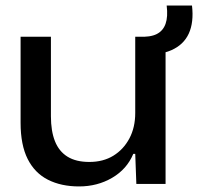

<svg xmlns="http://www.w3.org/2000/svg" viewBox="-20 -661 712 690"><path d="M264 9Q200 9 152.5 -15Q105 -39 79.5 -89.5Q54 -140 54 -220V-529H163V-243Q163 -190 177.5 -153.5Q192 -117 222.5 -98Q253 -79 301 -79Q351 -79 387.5 -101.5Q424 -124 445 -163.5Q466 -203 466 -255V-529H575V0H470L466 -108H459Q436 -53 383 -22Q330 9 264 9ZM479 -465V-529Q520 -527 543 -538.5Q566 -550 575 -575.5Q584 -601 579 -641H670Q677 -581 658.5 -540.5Q640 -500 595.5 -480.5Q551 -461 479 -465Z"/></svg>

Font: Mona Sans SemiExpanded Medium
Style: Regular
Weight: 500
Width: 6
Designer: Deni Anggara
Foundry: GitHub
Version: Version 2.000